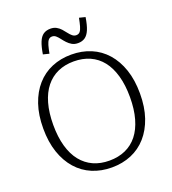

<svg xmlns="http://www.w3.org/2000/svg" viewBox="-164 -1049 1069 1190"><g transform="rotate(-20 370.0 -454.0)"><path d="M370 17Q300 17 241.5 -7.5Q183 -32 140.5 -80Q98 -128 74.5 -197Q51 -266 51 -355Q51 -444 74.5 -513Q98 -582 140.5 -630Q183 -678 241.5 -702.5Q300 -727 370 -727Q440 -727 498.5 -702.5Q557 -678 599.5 -630Q642 -582 665.5 -513Q689 -444 689 -355Q689 -266 665.5 -197Q642 -128 599.5 -80Q557 -32 498.5 -7.5Q440 17 370 17ZM370 -28Q429 -28 476 -49Q523 -70 555.5 -111Q588 -152 605.5 -213.5Q623 -275 623 -355Q623 -435 605.5 -496.5Q588 -558 555.5 -599Q523 -640 476 -661Q429 -682 370 -682Q311 -682 264.5 -661Q218 -640 185 -599Q152 -558 134.5 -496.5Q117 -435 117 -355Q117 -275 134.5 -213.5Q152 -152 185 -111Q218 -70 264.5 -49Q311 -28 370 -28ZM436 -779Q413 -779 396.5 -788.5Q380 -798 367 -812Q354 -826 343.5 -840Q333 -854 322 -863.5Q311 -873 297 -873Q282 -873 273 -862.5Q264 -852 258 -831Q252 -810 246 -778L206 -788Q214 -837 226 -866.5Q238 -896 257 -909Q276 -922 304 -922Q326 -922 342.5 -913Q359 -904 371.5 -890Q384 -876 394.5 -862Q405 -848 416.5 -838.5Q428 -829 442 -829Q458 -829 467 -840Q476 -851 482 -872.5Q488 -894 494 -925L534 -915Q526 -864 513.5 -834.5Q501 -805 482 -792Q463 -779 436 -779Z"/></g></svg>

Font: Roboto Serif SemiCondensed ExtraLight
Style: Regular
Weight: 250
Width: 4
Designer: Greg Gazdowicz
Foundry: Commercial Type
Version: Version 1.007